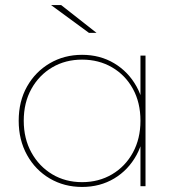

<svg xmlns="http://www.w3.org/2000/svg" viewBox="-20 -737 711 760"><path d="M305 3Q234 3 177 -30.5Q120 -64 87 -123.5Q54 -183 54 -259Q54 -336 87 -394.5Q120 -453 177 -486.5Q234 -520 305 -520Q376 -520 432 -486.5Q488 -453 520.5 -394.5Q553 -336 553 -259Q553 -183 520.5 -123.5Q488 -64 432 -30.5Q376 3 305 3ZM305 -16Q371 -16 423.5 -47Q476 -78 506 -133Q536 -188 536 -259Q536 -331 506 -385.5Q476 -440 423.5 -470.5Q371 -501 305 -501Q239 -501 187 -470.5Q135 -440 104.5 -385.5Q74 -331 74 -259Q74 -188 104.5 -133Q135 -78 187 -47Q239 -16 305 -16ZM536 0V-190L546 -260L536 -330V-517H556V0ZM332 -607 182 -717H222L362 -607Z"/></svg>

Font: Montserrat Alternates Thin
Style: Regular
Weight: 100
Designer: Julieta Ulanovsky
Foundry: Julieta Ulanovsky
Version: Version 9.000